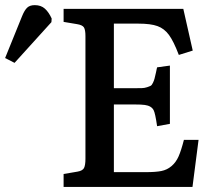

<svg xmlns="http://www.w3.org/2000/svg" viewBox="-191 -735 849 755"><path d="M-133.8 -487.8 -170.9 -506.8 -104 -671.9Q-94.7 -694.8 -84.2 -704.8Q-73.7 -714.8 -54.2 -714.8Q-29.8 -714.8 -14.4 -700.9Q1 -687 12.2 -662.1L11.2 -647.9ZM59.1 0V-50.8L113.8 -60.1Q133.8 -63.5 139.4 -74.5Q145 -85.4 145 -110.8V-592.8Q145 -617.2 139.2 -627Q133.3 -636.7 111.8 -640.1L59.1 -648.9V-700.2H529.8L566.9 -536.1L512.2 -519Q491.7 -572.8 473.4 -597.7Q455.1 -622.6 428.5 -632.3Q401.9 -642.1 353 -642.1H256.8V-388.2H334Q354.5 -388.2 366 -388.4Q377.4 -388.7 387.5 -392.1Q397.5 -395.5 401.9 -397.9Q406.2 -400.4 410.6 -409.7Q415 -418.9 416.7 -426Q418.5 -433.1 422.4 -450.2Q423.3 -454.6 423.8 -456.8Q424.3 -459 425 -462.9Q425.8 -466.8 426.8 -470.2L477.1 -477.1V-248L426.8 -238.8Q419.4 -290 413.1 -301.8Q404.3 -318.8 378.4 -322.3Q365.2 -324.2 338.9 -324.2H256.8V-58.1H382.8Q420.9 -58.1 443.4 -62.5Q465.8 -66.9 483.4 -81.8Q501 -96.7 511.2 -119.9Q521.5 -143.1 532.2 -185.1H589.8L565.9 0Z"/></svg>

Font: Literata Book Medium
Style: Regular
Weight: 500
Designer: Latin by Veronika Burian and Jose Scaglione. Greek by Irene Vlachou. Cyrillic by Vera Evstafieva
Foundry: TypeTogether
Version: Version 2.003;PS 002.003;hotconv 1.0.88;makeotf.lib2.5.64775